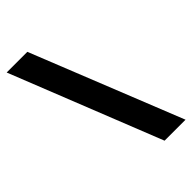

<svg xmlns="http://www.w3.org/2000/svg" viewBox="-234 -753 926 926"><g transform="rotate(-45 229.5 -289.5)"><path d="M311 96 5 -675H146L454 96Z"/></g></svg>

Font: Gemunu Libre ExtraBold
Style: Regular
Weight: 800
Designer: Puspanada Ekanayake, Sola Matas, Pathum Egodawatta, Kosala Senevirathne
Foundry: mooniak
Version: Version 1.100